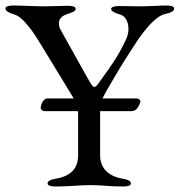

<svg xmlns="http://www.w3.org/2000/svg" viewBox="-20 -673 653 698"><path d="M264 -108C264 -60 236 -33 186 -24C163 -20 153 -15 153 -6C153 2 165 5 182 5C236 5 260 0 310 0C356 0 373 5 427 5C444 5 456 2 456 -6C456 -15 446 -20 423 -24C373 -33 344 -63 344 -108V-269H459C476 -269 484 -285 490 -301C493 -308 484 -315 477 -315H353C356 -323 362 -333 369 -346C415 -425 426 -444 480 -526C501 -557 545 -615 580 -622C603 -627 613 -633 613 -642C613 -650 601 -653 584 -653C561 -653 525 -650 488 -650C459 -650 443 -651 413 -651C396 -651 384 -648 384 -640C384 -631 403 -624 417 -620C436 -615 447 -593 447 -568C447 -557 445 -545 440 -534C414 -476 389 -441 356 -395C338 -371 331 -357 323 -357C316 -357 310 -369 295 -395L203 -560C196 -571 194 -580 194 -588C194 -608 211 -617 222 -621C244 -628 255 -632 255 -641C255 -649 243 -652 226 -652C205 -652 177 -650 146 -650C100 -650 59 -653 29 -653C12 -653 0 -650 0 -642C0 -633 11 -627 33 -620C67 -610 107 -546 122 -522L239 -330C241 -327 244 -322 248 -315H152C136 -315 128 -290 128 -281C128 -275 135 -269 142 -269H263C264 -265 264 -261 264 -256Z"/></svg>

Font: EB Garamond 12
Style: Regular
Weight: 400
Version: Version 0.016+